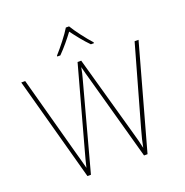

<svg xmlns="http://www.w3.org/2000/svg" viewBox="-162 -1095 1192 1240"><g transform="rotate(-20 434.5 -474.5)"><path d="M447 -949H425C401 -908 346 -839 309 -798V-792H330C367 -829 408 -879 436 -917C464 -879 503 -829 540 -792H561V-798C524 -839 471 -908 447 -949ZM839 -714H812L658 -168C643 -116 637 -88 629 -48C620 -88 613 -116 598 -168L445 -714H420L271 -171C257 -121 249 -90 240 -52C231 -90 221 -121 208 -170L60 -714H33L228 0H252L415 -604C421 -627 425 -641 431 -675C439 -639 446 -620 456 -582L617 0H641Z"/></g></svg>

Font: Noto Sans Lao UI Thin
Style: Regular
Weight: 100
Designer: Monotype Design Team
Foundry: Monotype Imaging Inc.
Version: Version 2.000